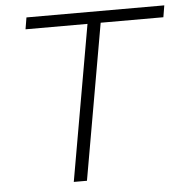

<svg xmlns="http://www.w3.org/2000/svg" viewBox="-50 -735 753 784"><g transform="rotate(-5 326.0 -343.0)"><path d="M221 0 333 -638H79L87 -686H652L644 -638H387L275 0Z"/></g></svg>

Font: Archivo SemiBold Thin
Style: Italic
Weight: 250
Italic angle: -10°
Version: Version 2.001